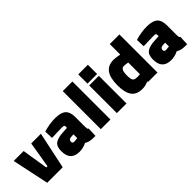

<svg xmlns="http://www.w3.org/2000/svg" viewBox="112 -1570 2454 2454"><g transform="rotate(-45 1339.5 -343.0)"><path d="M8 -500H188L244 -147H266L325 -500H500L394 0H114Z M526 -159Q526 -242 570.5 -275.5Q615 -309 715 -314L789 -318V-341Q789 -358 780.5 -362.5Q772 -367 745 -367L655 -365Q569 -361 563 -363L559 -480Q667 -513 769 -513Q872 -513 917 -472.5Q962 -432 962 -341V-165Q963 -154 964 -140.5Q965 -127 968 -122.5Q971 -118 979 -116L974 13Q912 13 881.5 7.5Q851 2 815 -18Q753 13 690 13Q607 13 566.5 -29.5Q526 -72 526 -159ZM779 -131 789 -132V-201L736 -197Q719 -195 709 -185Q699 -175 699 -157Q699 -126 730 -126Q746 -126 779 -131Z M1083 -688H1257V0H1083Z M1373 0ZM1373 -500H1547V0H1373ZM1374 -699H1548V-532H1374Z M1629 -244Q1629 -383 1678 -448Q1727 -513 1824 -513Q1845 -513 1870.5 -509Q1896 -505 1904 -504Q1912 -502 1919.5 -501Q1927 -500 1933 -499V-688H2107V0H1934V-12Q1893 5 1870.5 9Q1848 13 1824 13Q1720 13 1674.5 -51.5Q1629 -116 1629 -244ZM1891 -140Q1903 -140 1923 -143L1933 -142V-355Q1889 -363 1860 -363Q1833 -363 1818.5 -336.5Q1804 -310 1804 -245Q1804 -185 1818.5 -163.5Q1833 -142 1867 -142Q1869 -142 1875.5 -141Q1882 -140 1891 -140Z M2183 -159Q2183 -242 2227.5 -275.5Q2272 -309 2372 -314L2446 -318V-341Q2446 -358 2437.5 -362.5Q2429 -367 2402 -367L2312 -365Q2226 -361 2220 -363L2216 -480Q2324 -513 2426 -513Q2529 -513 2574 -472.5Q2619 -432 2619 -341V-165Q2620 -154 2621 -140.5Q2622 -127 2625 -122.5Q2628 -118 2636 -116L2631 13Q2569 13 2538.5 7.5Q2508 2 2472 -18Q2410 13 2347 13Q2264 13 2223.5 -29.5Q2183 -72 2183 -159ZM2436 -131 2446 -132V-201L2393 -197Q2376 -195 2366 -185Q2356 -175 2356 -157Q2356 -126 2387 -126Q2403 -126 2436 -131Z"/></g></svg>

Font: Cairo Black
Style: Regular
Weight: 900
Designer: Mohamed Gaber, the designers of Titillium
Foundry: Kief Type Foundry
Version: Version 2.009; ttfautohint (v1.5.33-1714) -l 8 -r 50 -G 200 